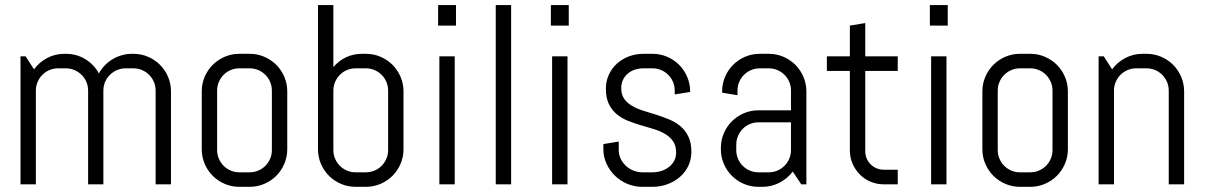

<svg xmlns="http://www.w3.org/2000/svg" viewBox="-20 -720 4706 750"><path d="M587.9 0V-366.2Q587.9 -384.3 581.1 -400.1Q574.2 -416 562.5 -427.7Q550.8 -439.5 534.9 -446.3Q519 -453.1 501 -453.1H471.2Q453.1 -453.1 437.3 -446.3Q421.4 -439.5 409.4 -427.7Q397.5 -416 390.6 -400.1Q383.8 -384.3 383.8 -366.2V0H324.2V-366.2Q324.2 -384.3 317.4 -400.1Q310.5 -416 298.6 -427.7Q286.6 -439.5 270.8 -446.3Q254.9 -453.1 236.8 -453.1H207Q189 -453.1 173.1 -446.3Q157.2 -439.5 145.5 -427.7Q133.8 -416 127 -400.1Q120.1 -384.3 120.1 -366.2V0H60.1V-500H80.1L112.8 -449.2Q133.3 -477.1 164.3 -493.4Q195.3 -509.8 231.9 -509.8H236.8Q279.3 -509.8 313.5 -488.8Q347.7 -467.8 366.2 -433.1Q375.5 -450.2 389.2 -464.4Q402.8 -478.5 419.4 -488.5Q436 -498.5 455.6 -504.2Q475.1 -509.8 496.1 -509.8H501Q531.2 -509.8 558.1 -498.3Q585 -486.8 605 -466.8Q625 -446.8 636.5 -419.9Q647.9 -393.1 647.9 -362.8V0Z M1102.1 -137.2Q1102.1 -106.9 1090.6 -80.1Q1079.1 -53.2 1059.1 -33.2Q1039.1 -13.2 1012.2 -1.7Q985.4 9.8 955.1 9.8H915Q884.8 9.8 857.9 -1.7Q831.1 -13.2 811 -33.2Q791 -53.2 779.5 -80.1Q768.1 -106.9 768.1 -137.2V-362.8Q768.1 -393.1 779.5 -419.9Q791 -446.8 811 -466.8Q831.1 -486.8 857.9 -498.3Q884.8 -509.8 915 -509.8H955.1Q985.4 -509.8 1012.2 -498.3Q1039.1 -486.8 1059.1 -466.8Q1079.1 -446.8 1090.6 -419.9Q1102.1 -393.1 1102.1 -362.8V-137.2ZM1042 -366.2Q1042 -384.3 1035.2 -400.1Q1028.3 -416 1016.6 -427.7Q1004.9 -439.5 989 -446.3Q973.1 -453.1 955.1 -453.1H915Q897 -453.1 881.1 -446.3Q865.2 -439.5 853.5 -427.7Q841.8 -416 835 -400.1Q828.1 -384.3 828.1 -366.2V-133.8Q828.1 -115.7 835 -99.9Q841.8 -84 853.5 -72.3Q865.2 -60.5 881.1 -53.7Q897 -46.9 915 -46.9H955.1Q973.1 -46.9 989 -53.7Q1004.9 -60.5 1016.6 -72.3Q1028.3 -84 1035.2 -99.9Q1042 -115.7 1042 -133.8Z M1556.2 -137.2Q1556.2 -106.9 1544.7 -80.1Q1533.2 -53.2 1513.2 -33.2Q1493.2 -13.2 1466.3 -1.7Q1439.5 9.8 1409.2 9.8H1369.1Q1338.9 9.8 1312 -1.7Q1285.2 -13.2 1265.1 -33.2Q1245.1 -53.2 1233.6 -80.1Q1222.2 -106.9 1222.2 -137.2V-700.2H1282.2V-458Q1302.7 -482.4 1331.5 -496.1Q1360.4 -509.8 1394 -509.8H1409.2Q1439.5 -509.8 1466.3 -498.3Q1493.2 -486.8 1513.2 -466.8Q1533.2 -446.8 1544.7 -419.9Q1556.2 -393.1 1556.2 -362.8V-137.2ZM1496.1 -366.2Q1496.1 -384.3 1489.3 -400.1Q1482.4 -416 1470.7 -427.7Q1459 -439.5 1443.1 -446.3Q1427.2 -453.1 1409.2 -453.1H1369.1Q1351.1 -453.1 1335.2 -446.3Q1319.3 -439.5 1307.6 -427.7Q1295.9 -416 1289.1 -400.1Q1282.2 -384.3 1282.2 -366.2V-133.8Q1282.2 -115.7 1289.1 -99.9Q1295.9 -84 1307.6 -72.3Q1319.3 -60.5 1335.2 -53.7Q1351.1 -46.9 1369.1 -46.9H1409.2Q1427.2 -46.9 1443.1 -53.7Q1459 -60.5 1470.7 -72.3Q1482.4 -84 1489.3 -99.9Q1496.1 -115.7 1496.1 -133.8Z M1691.4 -620.1V-700.2H1761.2V-620.1ZM1696.3 0V-500H1756.3V0Z M1916.5 0V-700.2H1976.6V0Z M2131.8 -620.1V-700.2H2201.7V-620.1ZM2136.7 0V-500H2196.8V0Z M2680.7 -127Q2680.7 -96.7 2668.5 -71.5Q2656.2 -46.4 2635.3 -28.3Q2614.3 -10.3 2586.7 -0.2Q2559.1 9.8 2528.8 9.8H2488.8Q2458.5 9.8 2430.9 -1.7Q2403.3 -13.2 2382.6 -33.2Q2361.8 -53.2 2349.4 -80.1Q2336.9 -106.9 2336.9 -137.2V-157.2L2397 -167V-133.8Q2397 -115.7 2404.5 -99.9Q2412.1 -84 2424.8 -72.3Q2437.5 -60.5 2454.1 -53.7Q2470.7 -46.9 2488.8 -46.9H2528.8Q2546.9 -46.9 2563.5 -52.2Q2580.1 -57.6 2593 -67.6Q2606 -77.6 2613.5 -91.8Q2621.1 -106 2621.1 -124Q2621.1 -150.9 2609.4 -168Q2597.7 -185.1 2578.4 -196.5Q2559.1 -208 2534.4 -215.6Q2509.8 -223.1 2483.9 -230.7Q2458 -238.3 2433.3 -248Q2408.7 -257.8 2389.4 -273.7Q2370.1 -289.6 2358.4 -313.5Q2346.7 -337.4 2346.7 -373Q2346.7 -403.3 2358.4 -428.5Q2370.1 -453.6 2390.1 -471.7Q2410.2 -489.7 2436.8 -499.8Q2463.4 -509.8 2493.7 -509.8H2528.8Q2559.1 -509.8 2585.9 -498.3Q2612.8 -486.8 2632.8 -466.8Q2652.8 -446.8 2664.3 -419.9Q2675.8 -393.1 2675.8 -362.8V-360.8L2615.7 -351.1V-366.2Q2615.7 -384.3 2608.9 -400.1Q2602.1 -416 2590.3 -427.7Q2578.6 -439.5 2562.7 -446.3Q2546.9 -453.1 2528.8 -453.1H2493.7Q2475.6 -453.1 2459.7 -447.8Q2443.8 -442.4 2432.1 -432.4Q2420.4 -422.4 2413.6 -408.2Q2406.7 -394 2406.7 -376Q2406.7 -350.1 2418.5 -333.7Q2430.2 -317.4 2449.5 -306.2Q2468.8 -294.9 2493.4 -287.4Q2518.1 -279.8 2543.7 -271.7Q2569.3 -263.7 2594 -253.4Q2618.7 -243.2 2637.9 -227.1Q2657.2 -210.9 2668.9 -186.8Q2680.7 -162.6 2680.7 -127Z M3109.9 0 3076.7 -49.8Q3056.2 -22.9 3025.4 -6.6Q2994.6 9.8 2958 9.8H2942.9Q2912.6 9.8 2885.7 -1.7Q2858.9 -13.2 2838.9 -33.2Q2818.8 -53.2 2807.4 -80.1Q2795.9 -106.9 2795.9 -137.2V-142.1Q2795.9 -172.4 2807.4 -199.2Q2818.8 -226.1 2838.9 -246.1Q2858.9 -266.1 2885.7 -277.6Q2912.6 -289.1 2942.9 -289.1H3069.8V-366.2Q3069.8 -384.3 3063 -400.1Q3056.2 -416 3044.4 -427.7Q3032.7 -439.5 3016.8 -446.3Q3001 -453.1 2982.9 -453.1H2947.8Q2929.7 -453.1 2913.8 -446.3Q2897.9 -439.5 2886.2 -427.7Q2874.5 -416 2867.7 -400.1Q2860.8 -384.3 2860.8 -366.2V-348.1L2800.8 -357.9V-362.8Q2800.8 -393.1 2812.3 -419.9Q2823.7 -446.8 2843.8 -466.8Q2863.8 -486.8 2890.6 -498.3Q2917.5 -509.8 2947.8 -509.8H2982.9Q3013.2 -509.8 3040 -498.3Q3066.9 -486.8 3086.9 -466.8Q3106.9 -446.8 3118.4 -419.9Q3129.9 -393.1 3129.9 -362.8V0ZM3069.8 -242.2H2942.9Q2924.8 -242.2 2908.9 -235.4Q2893.1 -228.5 2881.3 -216.6Q2869.6 -204.6 2862.8 -188.7Q2856 -172.9 2856 -154.8V-133.8Q2856 -115.7 2862.8 -99.9Q2869.6 -84 2881.3 -72.3Q2893.1 -60.5 2908.9 -53.7Q2924.8 -46.9 2942.9 -46.9H2982.9Q3001 -46.9 3016.8 -53.7Q3032.7 -60.5 3044.4 -72.3Q3056.2 -84 3063 -99.9Q3069.8 -115.7 3069.8 -133.8Z M3432.1 0Q3404.8 0 3380.6 -10.3Q3356.4 -20.5 3338.6 -38.6Q3320.8 -56.6 3310.3 -80.6Q3299.8 -104.5 3299.8 -131.8V-442.9H3210V-500H3299.8V-620.1L3359.9 -629.9V-500H3486.8V-442.9H3359.9V-128.9Q3359.9 -113.8 3365.5 -100.8Q3371.1 -87.9 3380.9 -78.1Q3390.6 -68.4 3403.8 -62.7Q3417 -57.1 3432.1 -57.1H3486.8V0Z M3612.3 -620.1V-700.2H3682.1V-620.1ZM3617.2 0V-500H3677.2V0Z M4151.4 -137.2Q4151.4 -106.9 4139.9 -80.1Q4128.4 -53.2 4108.4 -33.2Q4088.4 -13.2 4061.5 -1.7Q4034.7 9.8 4004.4 9.8H3964.4Q3934.1 9.8 3907.2 -1.7Q3880.4 -13.2 3860.4 -33.2Q3840.3 -53.2 3828.9 -80.1Q3817.4 -106.9 3817.4 -137.2V-362.8Q3817.4 -393.1 3828.9 -419.9Q3840.3 -446.8 3860.4 -466.8Q3880.4 -486.8 3907.2 -498.3Q3934.1 -509.8 3964.4 -509.8H4004.4Q4034.7 -509.8 4061.5 -498.3Q4088.4 -486.8 4108.4 -466.8Q4128.4 -446.8 4139.9 -419.9Q4151.4 -393.1 4151.4 -362.8V-137.2ZM4091.3 -366.2Q4091.3 -384.3 4084.5 -400.1Q4077.6 -416 4065.9 -427.7Q4054.2 -439.5 4038.3 -446.3Q4022.5 -453.1 4004.4 -453.1H3964.4Q3946.3 -453.1 3930.4 -446.3Q3914.6 -439.5 3902.8 -427.7Q3891.1 -416 3884.3 -400.1Q3877.4 -384.3 3877.4 -366.2V-133.8Q3877.4 -115.7 3884.3 -99.9Q3891.1 -84 3902.8 -72.3Q3914.6 -60.5 3930.4 -53.7Q3946.3 -46.9 3964.4 -46.9H4004.4Q4022.5 -46.9 4038.3 -53.7Q4054.2 -60.5 4065.9 -72.3Q4077.6 -84 4084.5 -99.9Q4091.3 -115.7 4091.3 -133.8Z M4545.4 0V-366.2Q4545.4 -384.3 4538.6 -400.1Q4531.7 -416 4520 -427.7Q4508.3 -439.5 4492.4 -446.3Q4476.6 -453.1 4458.5 -453.1H4418.5Q4400.4 -453.1 4384.5 -446.3Q4368.7 -439.5 4356.9 -427.7Q4345.2 -416 4338.4 -400.1Q4331.5 -384.3 4331.5 -366.2V0H4271.5V-500H4291.5L4324.2 -449.2Q4344.7 -477.1 4375.7 -493.4Q4406.7 -509.8 4443.4 -509.8H4458.5Q4488.8 -509.8 4515.6 -498.3Q4542.5 -486.8 4562.5 -466.8Q4582.5 -446.8 4594 -419.9Q4605.5 -393.1 4605.5 -362.8V0Z"/></svg>

Font: Abel
Style: Regular
Weight: 400
Designer: Matthew Desmond
Foundry: Matthew Desmond
Version: Version 1.002